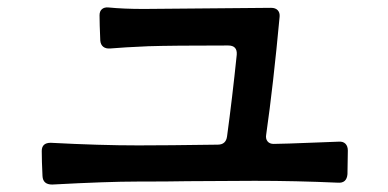

<svg xmlns="http://www.w3.org/2000/svg" viewBox="-20 -639 1040 515"><path d="M714 -253Q736 -253 836 -257L888 -259Q900 -260 906.5 -253.5Q913 -247 913 -235L912 -172Q910 -147 886 -149Q774 -154 663 -154L483 -153Q433 -152 348 -152Q269 -152 120 -144Q95 -144 94 -167Q92 -207 92 -234Q92 -256 116 -256Q248 -249 351 -249Q426 -249 564 -251Q586 -251 589 -273Q603 -376 615 -492Q617 -517 592 -517Q440 -517 378 -515Q310 -512 276 -509Q264 -508 257 -513.5Q250 -519 249 -530Q247 -576 247 -598Q247 -609 253.5 -614.5Q260 -620 271 -619Q311 -615 366 -615L707 -618Q719 -618 725 -611.5Q731 -605 730 -594Q713 -411 694 -278Q692 -267 697.5 -260Q703 -253 714 -253Z"/></svg>

Font: Shippori Gothic B2 Bold
Style: Regular
Weight: 700
Designer: FONTDASU
Foundry: FONTDASU / Google Inc. / but / Adobe
Version: Version 1.130